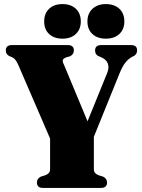

<svg xmlns="http://www.w3.org/2000/svg" viewBox="-20 -921 696 941"><path d="M504.5 -26.5Q504.5 0 475 0H190.5Q161 0 161 -26.5Q161 -46 180.5 -55.5L202 -62Q225.5 -71 225.5 -91V-242L68 -606.5Q59 -624.5 52.5 -631.2Q46 -638 37 -641.5L25 -646.5Q8.5 -655 8.5 -673.5Q8.5 -700 38 -700H312.5Q342 -700 342 -674Q342 -654.5 323 -645L305.5 -640.5Q289.5 -634 287.8 -626.2Q286 -618.5 294.5 -601.5L409 -326.5L506 -565Q516 -590.5 507.8 -611Q499.5 -631.5 472.5 -642L461.5 -646.5Q446 -654.5 446 -673.5Q446 -700 475.5 -700H623Q652 -700 652 -674Q652 -656.5 637 -647L628.5 -643Q610.5 -633.5 595.5 -615.5Q580.5 -597.5 564.5 -558L440 -250.5V-91Q440 -71 463.5 -62L485 -55.5Q504.5 -46 504.5 -26.5ZM286.5 -731.5Q245 -731.5 220.8 -754.2Q196.5 -777 196.5 -816Q196.5 -855 220.8 -878Q245 -901 286.5 -901Q327.5 -901 351.8 -878Q376 -855 376 -816Q376 -777.5 351.8 -754.5Q327.5 -731.5 286.5 -731.5ZM498.5 -731.5Q457.5 -731.5 433 -754.2Q408.5 -777 408.5 -816Q408.5 -854.5 433.2 -877.8Q458 -901 498.5 -901Q540.5 -901 565 -878Q589.5 -855 589.5 -816Q589.5 -777.5 565 -754.5Q540.5 -731.5 498.5 -731.5Z"/></svg>

Font: Fraunces 144pt S050 Black
Style: Regular
Weight: 900
Version: Version 1.000; ttfautohint (v1.8.3)